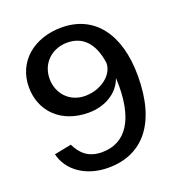

<svg xmlns="http://www.w3.org/2000/svg" viewBox="-133 -843 894 962"><g transform="rotate(-20 313.5 -361.5)"><path d="M283 9C467 9 578 -123 578 -374C578 -599 474 -732 300 -732C154 -732 45 -643 45 -506C45 -380 135 -284 284 -284C373 -284 446 -329 471 -401C482 -176 404 -75 280 -75C204 -75 169 -114 144 -164L53 -146C74 -56 162 9 283 9ZM296 -369C212 -369 157 -433 157 -510C157 -593 219 -651 302 -651C383 -651 437 -597 452 -488C452 -422 378 -369 296 -369Z"/></g></svg>

Font: United Sans Medium
Style: Regular
Weight: 500
Designer: Pablo Impallari, Rodrigo Fuenzalida (Modified by Dan O. Williams)
Version: Version 1.000;PS 001.000;hotconv 1.0.88;makeotf.lib2.5.64775